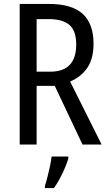

<svg xmlns="http://www.w3.org/2000/svg" viewBox="-20 -734 549 975"><path d="M228 -714Q345 -714 400 -663.5Q455 -613 455 -512Q455 -437 424 -390.5Q393 -344 336 -320L496 0H399L258 -298H166V0H80V-714ZM227 -637H166V-370H235Q367 -370 367 -508Q367 -577 333 -607Q299 -637 227 -637ZM327 71Q317 105 296.5 147.5Q276 190 254 221H208V210Q214 192 221 165Q228 138 234 109.5Q240 81 242 61H327Z"/></svg>

Font: Noto Sans Myanmar Condensed
Style: Regular
Weight: 400
Width: 3
Designer: Monotype Design Team
Foundry: Monotype Imaging Inc.
Version: Version 2.107; ttfautohint (v1.8.4.7-5d5b)